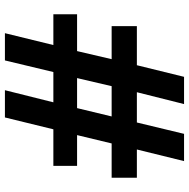

<svg xmlns="http://www.w3.org/2000/svg" viewBox="-14 -736 750 761"><g transform="rotate(-90 360.5 -355.0)"><path d="M685 -424H539L507 -287H638V-187H483L437 0H329L376 -187H256L211 0H103L149 -187H37V-287H173L206 -424H84V-518H229L276 -710H384L336 -518H456L502 -710H610L563 -518H685ZM400 -287 432 -424H313L280 -287Z"/></g></svg>

Font: IngvarSans
Style: Bold
Weight: 700
Version: Version 3.000